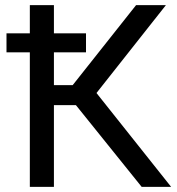

<svg xmlns="http://www.w3.org/2000/svg" viewBox="-20 -731 692 751"><path d="M534.2 0 276.9 -319.8H190.9V0H96.7V-526.4H5.4V-600.6H96.7V-710.9H190.9V-600.6H316.4V-526.4H190.9V-397.9H264.2L512.2 -710.9H628.9L357.4 -367.2L649.4 0Z"/></svg>

Font: Roboto21382017
Style: Regular
Weight: 400
Designer: Christian Robertson
Foundry: Google
Version: Version 2.138; 2017